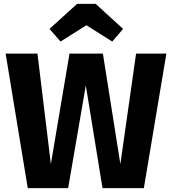

<svg xmlns="http://www.w3.org/2000/svg" viewBox="-20 -969 887 989"><path d="M292 -755 235 -820 377 -949H473L614 -820L558 -755L425 -839ZM837 -693 721 0H508L422 -529L331 0H123L9 -693H173L242 -124L338 -693H510L600 -124L681 -693Z"/></svg>

Font: Fira Sans
Style: Bold
Weight: 700
Designer: bBox Type GmbH & Carrois Corporate GbR & Edenspiekermann AG
Foundry: bBox Type GmbH & Carrois Corporate GbR & Edenspiekermann AG
Version: Version 4.301;PS 004.301;hotconv 1.0.88;makeotf.lib2.5.64775